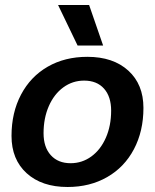

<svg xmlns="http://www.w3.org/2000/svg" viewBox="-20 -737 619 767"><path d="M26 -194Q26 -287 64 -359Q102 -431 170.5 -470.5Q239 -510 329 -510Q432 -510 492.5 -455Q553 -400 553 -306Q553 -213 515 -141Q477 -69 408 -29.5Q339 10 250 10Q147 10 86.5 -45Q26 -100 26 -194ZM424 -295Q424 -351 395.5 -383Q367 -415 316 -415Q270 -415 233 -388Q196 -361 175 -313Q154 -265 154 -205Q154 -149 183 -117Q212 -85 262 -85Q308 -85 345 -112Q382 -139 403 -187Q424 -235 424 -295ZM212 -717H336L392 -555H290Z"/></svg>

Font: Sarabun
Style: Bold Italic
Weight: 700
Italic angle: -10°
Designer: Suppakit Chalermlarp | Katatrad Co.,Ltd.
Foundry: Cadson Demak Co.,Ltd.
Version: Version 1.000; ttfautohint (v1.6)